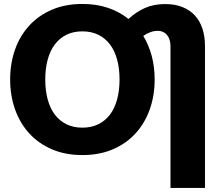

<svg xmlns="http://www.w3.org/2000/svg" viewBox="-20 -756 1096 946"><path d="M386 -127Q430 -127 464.2 -143.8Q498.5 -160.5 521.8 -191.2Q545 -222 557 -266Q569 -310 569 -364.5Q569 -418.5 557 -462.5Q545 -506.5 521.8 -537.2Q498.5 -568 464.2 -584.8Q430 -601.5 386 -601.5Q341.5 -601.5 307.5 -584.8Q273.5 -568 250.2 -537.2Q227 -506.5 215 -462.5Q203 -418.5 203 -364.5Q203 -310 215 -266Q227 -222 250.2 -191.2Q273.5 -160.5 307.5 -143.8Q341.5 -127 386 -127ZM820 -529Q820 -544.5 816 -558.2Q812 -572 804 -582.2Q796 -592.5 784.2 -598.2Q772.5 -604 757 -604Q738 -604 720.2 -597.2Q702.5 -590.5 686 -579Q713.5 -533.5 727.8 -479.5Q742 -425.5 742 -364.5Q742 -285.5 718 -217.5Q694 -149.5 648.2 -99.2Q602.5 -49 536.5 -20.5Q470.5 8 386 8Q301.5 8 235.5 -20.5Q169.5 -49 123.8 -99.2Q78 -149.5 54 -217.5Q30 -285.5 30 -364.5Q30 -443.5 54 -511.5Q78 -579.5 123.8 -629.5Q169.5 -679.5 235.5 -708Q301.5 -736.5 386 -736.5Q456 -736.5 512.5 -717.2Q569 -698 613 -662.5Q649.5 -696.5 693.2 -716.2Q737 -736 794 -736Q841.5 -736 878.2 -721.5Q915 -707 939.8 -680.2Q964.5 -653.5 977.2 -615.2Q990 -577 990 -529V170H820Z"/></svg>

Font: Lato ExtraBold
Style: Regular
Weight: 800
Designer: Lukasz Dziedzic with Adam Twardoch and Botio Nikoltchev
Foundry: tyPoland Lukasz Dziedzic
Version: Version 2.015; 2015-08-06; http://www.latofonts.com/